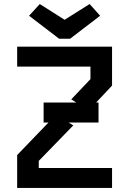

<svg xmlns="http://www.w3.org/2000/svg" viewBox="-20 -931 640 951"><path d="M65 -700V-601H428V-539L333 -439L358 -423H196V-324H220L65 -163V0H535V-99H172V-134L343 -310L320 -324H468V-423H456L535 -507V-700ZM327 -739 476 -853 424 -911 300 -833 177 -911 124 -853 273 -739Z"/></svg>

Font: Kode Mono SemiBold
Style: Regular
Weight: 600
Monospace: yes
Designer: Isa Ozler
Foundry: Kadena LLC
Version: Version 1.206;gftools[0.9.28]